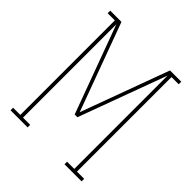

<svg xmlns="http://www.w3.org/2000/svg" viewBox="-200 -868 1001 1001"><g transform="rotate(45 300.0 -367.5)"><path d="M38 0V-19H91V-716H38V-735H121L300 -248L479 -735H562V-716H509V-19H562V0H436V-19H489V-707L310 -221H290L111 -707V-19H164V0Z"/></g></svg>

Font: Iosevka HT Thin Extended
Style: Regular
Weight: 100
Width: 7
Monospace: yes
Designer: Belleve Invis
Foundry: Belleve Invis
Version: Version 32.3.0; ttfautohint (v1.8.4)